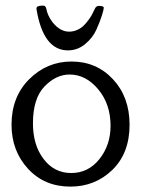

<svg xmlns="http://www.w3.org/2000/svg" viewBox="-20 -653 507 691"><path d="M111.3 -623Q111.3 -632.8 133.8 -632.8Q140.6 -632.8 143.6 -628.9Q146.5 -625 147.5 -618.2Q148.4 -611.3 153.8 -598.6Q159.2 -585.9 168.9 -573.2Q196.3 -539.1 228.5 -539.1H229.5Q243.2 -539.1 256.8 -544.9Q270.5 -550.8 279.8 -559.6Q289.1 -568.4 297.4 -579.6Q305.7 -590.8 310.5 -599.6Q315.4 -608.4 319.3 -617.2L323.2 -625Q328.1 -631.8 335.9 -631.8Q353.5 -631.8 353.5 -625Q353.5 -619.1 346.7 -597.2Q339.8 -575.2 326.7 -545.9Q313.5 -516.6 286.1 -494.1Q258.8 -471.7 224.6 -471.7Q135.7 -471.7 111.3 -620.1ZM21.5 -204.1Q21.5 -304.7 85.4 -368.2Q149.4 -431.6 237.3 -431.6Q327.1 -431.6 386.7 -367.7Q446.3 -303.7 446.3 -204.1Q446.3 -101.6 384.3 -41.5Q322.3 18.6 233.4 18.6Q139.6 18.6 80.6 -45.9Q21.5 -110.4 21.5 -204.1ZM136.7 -81.1Q174.8 -30.3 236.3 -30.3Q297.9 -30.3 337.9 -80.6Q377.9 -130.9 377.9 -200.2Q377.9 -278.3 333.5 -331.5Q289.1 -384.8 230.5 -384.8Q181.6 -384.8 140.1 -341.8Q98.6 -298.8 98.6 -209Q98.6 -130.9 136.7 -81.1Z"/></svg>

Font: Goudy Bookletter 1911
Style: Regular
Weight: 400
Version: Version 2010.07.03